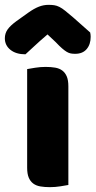

<svg xmlns="http://www.w3.org/2000/svg" viewBox="-56 -764 394 792"><path d="M226 -1Q215 1 193.5 4.5Q172 8 150 8Q128 8 110.5 5Q93 2 81 -7Q69 -16 62.5 -31.5Q56 -47 56 -72V-479Q67 -481 88.5 -484.5Q110 -488 132 -488Q154 -488 171.5 -485Q189 -482 201 -473Q213 -464 219.5 -448.5Q226 -433 226 -408ZM140 -622Q106 -593 87 -575Q68 -557 49 -540Q10 -540 -13 -558.5Q-36 -577 -36 -606Q-36 -626 -25 -642Q-14 -658 12 -677L61 -712Q85 -729 104.5 -736.5Q124 -744 144 -744Q157 -744 167.5 -742.5Q178 -741 189 -735.5Q200 -730 213 -719.5Q226 -709 246 -692L316 -630Q317 -625 317.5 -621Q318 -617 318 -612Q318 -581 301.5 -561.5Q285 -542 254 -542Q244 -542 236 -543.5Q228 -545 219.5 -550Q211 -555 200 -564.5Q189 -574 174 -590Z"/></svg>

Font: Baloo Bhai
Style: Regular
Weight: 400
Designer: Supriya Tembe, Noopur Datye and Ek Type
Foundry: Ek Type
Version: Version 1.100;PS 1.000;hotconv 1.0.88;makeotf.lib2.5.647800;